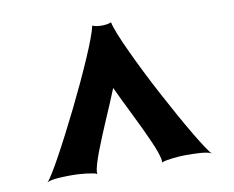

<svg xmlns="http://www.w3.org/2000/svg" viewBox="-65 -877 878 719"><g transform="rotate(-10 373.5 -517.5)"><path d="M60.5 -244.1Q67.4 -250.5 81.8 -273.7Q96.2 -296.9 115.2 -331.5Q134.3 -366.2 156.5 -409.2Q178.7 -452.1 201.2 -497.6Q223.6 -543 244.9 -588.6Q266.1 -634.3 283.4 -674.1Q300.8 -713.9 312.5 -745.1Q324.2 -776.4 327.6 -793.5Q331.1 -791.5 335.9 -790.3Q340.8 -789.1 345.9 -788.3Q351.1 -787.6 355.7 -787.4Q360.4 -787.1 363.3 -787.1Q366.2 -787.1 370.8 -787.4Q375.5 -787.6 380.6 -788.3Q385.7 -789.1 390.6 -790.3Q395.5 -791.5 398.9 -793.5Q402.3 -776.4 415 -744.9Q427.7 -713.4 446.3 -673.6Q464.8 -633.8 487.8 -587.9Q510.7 -542 535.2 -496.3Q559.6 -450.7 583.5 -407.7Q607.4 -364.7 627.9 -330.3Q648.4 -295.9 663.6 -272.9Q678.7 -250 685.5 -244.1Q679.7 -248 667.7 -250.2Q655.8 -252.4 641.8 -253.4Q627.9 -254.4 613.8 -254.6Q599.6 -254.9 589.4 -254.9Q580.6 -254.9 566.4 -254.2Q552.2 -253.4 538.1 -251.7Q523.9 -250 512.2 -247.8Q500.5 -245.6 496.1 -242.7Q496.1 -243.7 496.3 -244.9Q496.6 -246.1 496.6 -247.6Q496.6 -258.8 489.7 -279.1Q482.9 -299.3 471.4 -325.4Q460 -351.6 445.8 -381.3Q431.6 -411.1 416.7 -441.2Q401.9 -471.2 388.2 -499.3Q374.5 -527.3 364.3 -549.8Q355.5 -527.3 343.5 -499.3Q331.5 -471.2 318.8 -441.7Q306.2 -412.1 293.7 -382.3Q281.2 -352.5 271.5 -326.7Q261.7 -300.8 255.6 -280.3Q249.5 -259.8 249.5 -248Q249.5 -244.1 250 -242.7Q245.6 -245.6 233.9 -247.8Q222.2 -250 208 -251.7Q193.8 -253.4 179.7 -254.2Q165.5 -254.9 156.7 -254.9Q146.5 -254.9 132.6 -254.6Q118.7 -254.4 104.7 -253.4Q90.8 -252.4 78.9 -250.2Q66.9 -248 60.5 -244.1ZM687.5 -242.7Q686 -242.7 685.5 -244.1ZM60.5 -244.1Q59.1 -242.7 58.6 -242.7Z"/></g></svg>

Font: Arbutus
Style: Regular
Weight: 400
Designer: Karolina Lach
Foundry: Sorkin Type Co.
Version: Version 1.002